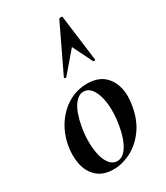

<svg xmlns="http://www.w3.org/2000/svg" viewBox="-186 -811 781 905"><g transform="rotate(-30 204.0 -359.0)"><path d="M158 14Q103 14 70.5 -15Q38 -44 28 -91Q18 -138 28 -193Q40 -254 72 -300.5Q104 -347 150 -373Q196 -399 249 -399Q305 -399 338 -371.5Q371 -344 382 -297.5Q393 -251 381 -193Q368 -125 332.5 -78.5Q297 -32 251 -9Q205 14 158 14ZM192 -11Q224 -11 247.5 -48.5Q271 -86 282 -149Q290 -194 289.5 -234.5Q289 -275 280 -307Q271 -339 255 -357Q239 -375 216 -375Q188 -375 164 -341Q140 -307 127 -236Q119 -191 120 -150Q121 -109 129.5 -78Q138 -47 154 -29Q170 -11 192 -11ZM308 -727 340 -478Q340 -475 334.5 -474.5Q329 -474 328 -477L275 -584L181 -474Q179 -472 174 -473.5Q169 -475 170 -478L289 -727Q292 -732 300 -732Q308 -732 308 -727Z"/></g></svg>

Font: Cormorant Infant Light
Style: Italic
Weight: 300
Italic angle: -10°
Designer: Christian Thalmann (Catharsis Fonts)
Foundry: Catharsis Fonts
Version: Version 4.001